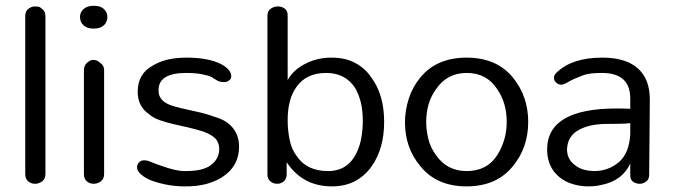

<svg xmlns="http://www.w3.org/2000/svg" viewBox="-20 -648 2374 677"><path d="M69 -590.8Q69 -609.2 80.5 -617.2Q92 -625.3 101.1 -625.3Q110.3 -625.3 116.1 -624.1Q121.8 -623 127.6 -617.2Q140.2 -609.2 140.2 -590.8V-34.5Q140.2 -17.2 128.7 -8.6Q117.2 0 103.4 0Q89.7 0 79.3 -8.6Q69 -17.2 69 -34.5Z M358.6 -588.5Q358.6 -570.1 346 -558.6Q333.3 -547.1 310.3 -547.1Q287.4 -547.1 274.7 -558.6Q262.1 -570.1 262.1 -588.5Q262.1 -604.6 274.7 -616.1Q287.4 -627.6 310.9 -627.6Q334.5 -627.6 346.6 -616.1Q358.6 -604.6 358.6 -588.5ZM275.9 -400Q275.9 -417.2 287.4 -427Q298.9 -436.8 308 -436.8Q317.2 -436.8 323 -433.9Q328.7 -431 334.5 -425.3Q347.1 -417.2 347.1 -400V-34.5Q347.1 -17.2 335.6 -8.6Q324.1 0 310.3 0Q296.6 0 286.2 -8.6Q275.9 -17.2 275.9 -34.5Z M636.8 -390.8Q536.8 -390.8 539.1 -327.6Q539.1 -287.4 596.6 -272.4Q616.1 -266.7 638.5 -262.1Q660.9 -257.5 687.4 -251.1Q713.8 -244.8 741.4 -234.5Q780.5 -223 801.7 -196Q823 -169 823 -131Q823 -62.1 764.4 -24.1Q711.5 10.3 631 9.2Q571.3 9.2 513.8 -11.5Q490.8 -20.7 477 -33.3Q463.2 -46 463.2 -57.5Q463.2 -69 470.7 -75.9Q478.2 -82.8 488.5 -82.8Q498.9 -82.8 512.1 -77Q525.3 -71.3 546 -64.4Q598.9 -44.8 631 -44.8Q663.2 -44.8 682.8 -48.9Q702.3 -52.9 718.4 -62.1Q752.9 -85.1 752.9 -121.8Q752.9 -148.3 736.2 -162.6Q719.5 -177 693.7 -185.1Q667.8 -193.1 642.5 -198.9Q617.2 -204.6 592 -210.3Q566.7 -216.1 543.7 -224.1Q520.7 -232.2 504.6 -246Q465.5 -273.6 465.5 -324.1Q465.5 -388.5 519.5 -417.2Q564.4 -444.8 637.9 -444.8Q712.6 -444.8 757.5 -423Q795.4 -403.4 795.4 -379.3Q795.4 -370.1 787.9 -364.4Q780.5 -358.6 771.3 -358.6Q754 -358.6 745.4 -364.4Q736.8 -370.1 726.4 -375.9Q716.1 -381.6 702.3 -383.9Q677 -390.8 636.8 -390.8Z M1150.6 9.2Q1047.1 9.2 990.8 -75.9V-31Q989.7 -16.1 979.9 -8Q970.1 0 956.9 0Q943.7 0 933.3 -8.6Q923 -17.2 923 -32.2V-593.1Q923 -609.2 934.5 -617.2Q946 -625.3 959.8 -625.3Q973.6 -625.3 983.9 -617.8Q994.3 -610.3 994.3 -593.1V-365.5Q1014.9 -403.4 1060.9 -425.3Q1100 -444.8 1148.9 -444.8Q1197.7 -444.8 1232.8 -425.9Q1267.8 -406.9 1288.5 -375.9Q1334.5 -314.9 1334.5 -218.4Q1334.5 -124.1 1290.8 -62.1Q1240.2 9.2 1150.6 9.2ZM994.3 -224.1Q994.3 -189.7 1001.1 -155.7Q1008 -121.8 1025.3 -98.9Q1060.9 -44.8 1136.8 -44.8Q1221.8 -44.8 1249.4 -141.4Q1258.6 -175.9 1259.2 -215.5Q1259.8 -255.2 1252.9 -284.5Q1246 -313.8 1232.2 -337.9Q1197.7 -390.8 1129.9 -390.8Q1059.8 -390.8 1025.3 -341.4Q994.3 -298.9 994.3 -224.1Z M1408 -217.2Q1408 -258.6 1421.3 -300Q1434.5 -341.4 1462.1 -374.7Q1519.5 -444.8 1625.3 -444.8Q1731 -444.8 1788.5 -374.7Q1842.5 -308 1842.5 -218.4Q1842.5 -127.6 1788.5 -62.1Q1731 9.2 1625.3 9.2Q1519.5 9.2 1462.1 -62.1Q1408 -126.4 1408 -217.2ZM1482.8 -217.2Q1482.8 -189.7 1490.2 -158.6Q1497.7 -127.6 1517.2 -101.1Q1556.3 -44.8 1625.3 -44.8Q1697.7 -44.8 1733.3 -101.1Q1766.7 -154 1766.7 -218.4Q1766.7 -285.1 1733.3 -333.3Q1696.6 -390.8 1625.3 -390.8Q1556.3 -390.8 1517.2 -333.3Q1482.8 -286.2 1482.8 -217.2Z M2154 -265.5Q2178.2 -265.5 2202.3 -264.4V-301.1Q2202.3 -390.8 2102.3 -390.8Q2057.5 -390.8 2036.8 -382.8Q2000 -369 1983.9 -359.2Q1967.8 -349.4 1958.6 -349.4Q1949.4 -349.4 1941.4 -356.3Q1933.3 -363.2 1933.3 -374.7Q1933.3 -383.9 1943.7 -393.1Q1997.7 -444.8 2103.4 -444.8Q2225.3 -444.8 2259.8 -363.2Q2271.3 -334.5 2271.3 -296.6L2269 -31Q2269 -16.1 2258.6 -8Q2248.3 0 2235.6 0Q2223 0 2212.6 -6.9Q2202.3 -13.8 2202.3 -29.9V-71.3Q2174.7 -11.5 2103.4 3.4Q2081.6 9.2 2054 9.2Q2026.4 9.2 1999.4 1.1Q1972.4 -6.9 1951.7 -24.1Q1909.2 -59.8 1909.2 -120.7Q1909.2 -265.5 2154 -265.5ZM2202.3 -213.8Q2183.9 -211.5 2159.8 -211.5Q2135.6 -211.5 2110.3 -210.9Q2085.1 -210.3 2062.1 -205.2Q2039.1 -200 2020.7 -189.7Q1981.6 -169 1979.3 -121.8Q1979.3 -85.1 2009.2 -64.4Q2032.2 -46 2074.7 -44.8Q2126.4 -44.8 2164.4 -78.2Q2198.9 -110.3 2202.3 -174.7Z"/></svg>

Font: Mallanna
Style: Regular
Weight: 400
Designer: Purushoth Kumar Guthula
Foundry: Andhrapradesh Society for Knowledge Networks
Version: Version 1.0.4; ttfautohint (vUNKNOWN) -l 7 -r 28 -G 50 -x 13